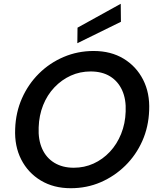

<svg xmlns="http://www.w3.org/2000/svg" viewBox="-20 -981 832 1013"><path d="M353 12Q263 12 195.5 -28.5Q128 -69 92 -139.5Q56 -210 60 -301Q63 -388 96 -462.5Q129 -537 185.5 -593Q242 -649 316 -680.5Q390 -712 474 -712Q565 -712 632 -671.5Q699 -631 735 -560.5Q771 -490 767 -399Q764 -312 731 -237.5Q698 -163 641 -107Q584 -51 511 -19.5Q438 12 353 12ZM369 -96Q425 -96 473.5 -118Q522 -140 559.5 -180Q597 -220 619 -274.5Q641 -329 643 -392Q646 -457 624.5 -504.5Q603 -552 561 -578Q519 -604 458 -604Q402 -604 353.5 -582Q305 -560 267 -520Q229 -480 207.5 -426Q186 -372 184 -309Q181 -244 202.5 -196Q224 -148 267 -122Q310 -96 369 -96ZM388 -753 389 -835 617 -961 618 -866Z"/></svg>

Font: DM Sans 16pt SemiBold
Style: Italic
Weight: 600
Italic angle: -10°
Version: Version 4.004;gftools[0.9.30]